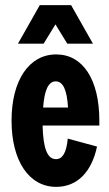

<svg xmlns="http://www.w3.org/2000/svg" viewBox="-20 -720 426 748"><path d="M358 -149 244 -180C239 -126 224 -100 198 -100C164 -100 148 -143 146 -231H367V-250C367 -410 303 -508 199 -508C93 -508 25 -407 25 -250C25 -93 93 8 199 8C281 8 337 -50 358 -149ZM50 -550H150L196 -625L242 -550H342L257 -700H135ZM148 -301C153 -368 168 -403 197 -403C226 -403 241 -369 245 -301Z"/></svg>

Font: Jakob Semi-Condensed
Style: Regular
Weight: 400
Width: 4
Designer: Alan Madić
Foundry: X Cicéro
Version: Version 1.000;Glyphs 3.1.2 (3151)